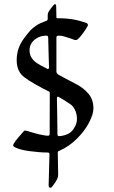

<svg xmlns="http://www.w3.org/2000/svg" viewBox="-20 -703 538 904"><path d="M42 -19Q42 -14.2 48.3 -10.7Q70.3 2 118.7 8.5Q167 15.1 203.1 15.1Q209.5 15.1 211.2 17.1Q212.9 19 212.9 25.4Q212.9 49.8 210.9 98.6Q209 146.5 209 169.4Q209 173.8 210.7 177.5Q212.4 181.2 216.3 181.2Q220.2 181.2 224.1 177.7Q243.7 152.8 249.5 139.2Q252 133.3 252.9 129.4Q253.9 125.5 253.9 117.2Q253.9 100.6 252.9 65.4Q252 31.2 252 15.1Q252 11.7 252.9 10.7Q253.9 9.8 256.1 8.5Q258.3 7.3 259.8 6.8Q305.2 -13.2 342 -49.8Q378.9 -86.4 399.4 -126Q419.9 -165.5 419.9 -192.9Q419.9 -233.9 396.2 -262.2Q372.6 -290.5 330.1 -311.5Q292.5 -330.6 254.9 -351.6Q250.5 -354 248 -357.9Q245.6 -361.8 245.6 -365.7V-527.8Q245.6 -530.8 248.3 -533Q251 -535.2 253.9 -535.2Q268.6 -535.2 281.2 -531.7Q293.9 -528.3 313.5 -521.5L328.1 -516.1Q331.5 -514.6 336.9 -514.6Q343.3 -514.6 348.1 -520Q355.5 -526.4 369.4 -544.9Q383.3 -563.5 390.1 -576.2Q394 -581.5 394 -585.4Q394 -587.4 392.6 -590.1Q391.1 -592.8 388.2 -594.2Q355 -606.4 323 -611.8Q291 -617.2 250.5 -617.2Q245.6 -617.2 245.6 -619.6L245.1 -647.9Q244.6 -655.8 244.6 -669.4Q244.6 -677.7 243.4 -680.4Q242.2 -683.1 237.8 -683.1Q236.3 -683.1 233.9 -680.7Q223.6 -669.4 217 -659.7Q210.4 -649.9 209 -647.9Q204.6 -640.6 204.6 -630.9V-613.8Q204.6 -609.9 202.9 -607.9Q201.2 -606 196.8 -604.5Q168.9 -594.7 151.1 -583Q133.3 -571.3 122.1 -558.8Q110.8 -546.4 93.8 -523.4Q75.2 -498.5 66.9 -473.1Q58.6 -447.8 58.6 -419.9Q58.6 -365.7 95.2 -338.9Q114.7 -323.7 150.9 -303.5Q187 -283.2 209 -272.9Q214.4 -271 214.4 -265.1L213.9 -73.7Q213.9 -64 206.5 -64Q190.9 -64 161.1 -71.3Q131.3 -78.6 110.4 -85.9Q101.6 -88.4 97.7 -88.4Q95.2 -88.4 91.8 -85Q60.5 -50.8 46.4 -29.8Q45.9 -28.3 43.9 -24.9Q42 -21.5 42 -19ZM198.7 -535.2Q207 -535.2 207 -524.4Q207 -506.8 209 -445.3Q210.9 -392.6 210.9 -384.8Q210.9 -381.8 209.2 -379.9Q207.5 -377.9 205.6 -377.9Q203.6 -377.9 203.1 -378.9L190.4 -385.3Q168 -396.5 153.6 -406Q139.2 -415.5 129.2 -430.4Q119.1 -445.3 119.1 -466.8Q119.1 -485.8 129.6 -501.5Q140.1 -517.1 158.4 -526.1Q176.8 -535.2 198.7 -535.2ZM249.5 -154.3Q248 -210 248 -242.2Q248 -244.6 249.5 -246.3Q251 -248 252.9 -248Q254.9 -248 255.4 -247.1Q266.6 -241.2 285.2 -229.5Q303.7 -217.8 314 -210.4Q326.2 -201.2 334.2 -183.1Q342.3 -165 342.3 -142.6Q342.3 -125.5 334 -108.9Q325.7 -92.3 314.9 -82.5Q304.2 -72.8 287.4 -67.4Q270.5 -62 258.3 -62Q250.5 -62 250.5 -70.8Z"/></svg>

Font: David Libre
Style: Regular
Weight: 400
Version: Version 1.000